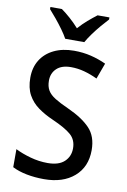

<svg xmlns="http://www.w3.org/2000/svg" viewBox="-102 -1093 705 1070"><g transform="rotate(10 250.5 -558.5)"><path d="M459 -288Q459 -193 395.5 -138Q332 -83 225 -83Q173 -83 126.5 -92Q80 -101 45 -119V-221Q83 -202 131.5 -188.5Q180 -175 229 -175Q292 -175 323.5 -204.5Q355 -234 355 -280Q355 -328 322.5 -356.5Q290 -385 215 -418Q169 -438 132 -464.5Q95 -491 73.5 -530Q52 -569 52 -627Q52 -685 78.5 -727.5Q105 -770 153.5 -793.5Q202 -817 267 -817Q318 -817 363 -806Q408 -795 449 -776L416 -686Q378 -704 341 -714Q304 -724 266 -724Q213 -724 185 -697.5Q157 -671 157 -629Q157 -596 170 -574Q183 -552 212 -534Q241 -516 290 -494Q372 -457 415.5 -411.5Q459 -366 459 -288ZM206 -874Q194 -896 174.5 -923Q155 -950 133.5 -976Q112 -1002 94 -1022V-1034H159Q183 -1017 209.5 -993.5Q236 -970 260 -943Q285 -971 310.5 -993Q336 -1015 361 -1034H428V-1022Q410 -1003 388 -977Q366 -951 346 -923.5Q326 -896 314 -874Z"/></g></svg>

Font: Noto Sans Telugu UI SemiCondensed Medium
Style: Regular
Weight: 500
Width: 4
Designer: Jelle Bosma - Monotype Design Team
Foundry: Monotype Imaging Inc.
Version: Version 2.005; ttfautohint (v1.8.4.7-5d5b)